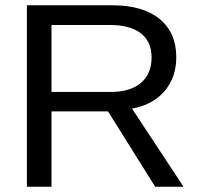

<svg xmlns="http://www.w3.org/2000/svg" viewBox="-20 -708 762 728"><path d="M175.3 -285.6V0H82V-688H405.8Q522 -688 585.2 -636Q648.4 -584 648.4 -491.2Q648.4 -414.6 603.8 -362.3Q559.1 -310.1 480.5 -296.4L675.8 0H568.4L389.6 -285.6ZM554.7 -490.2Q554.7 -550.3 513.9 -581.8Q473.1 -613.3 396.5 -613.3H175.3V-359.4H400.4Q474.1 -359.4 514.4 -393.8Q554.7 -428.2 554.7 -490.2Z"/></svg>

Font: Arimo
Style: Regular
Weight: 400
Designer: Steve Matteson
Foundry: Monotype Imaging Inc.
Version: Version 1.33